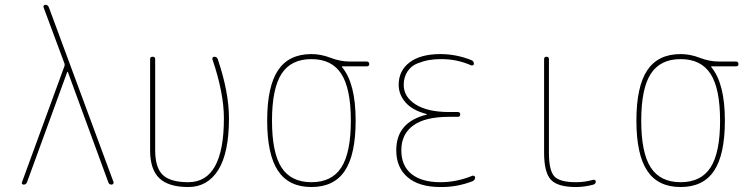

<svg xmlns="http://www.w3.org/2000/svg" viewBox="-20 -750 3040 780"><path d="M76.2 0Q72.3 0 69.8 -2.9Q67.4 -5.9 69.3 -9.8L242.2 -482.4Q243.2 -486.3 242.2 -491.2L157.2 -719.7Q155.3 -723.6 157.7 -727.1Q160.2 -730.5 164.1 -730.5Q174.8 -730.5 178.7 -719.7L441.4 -9.8Q442.4 -5.9 439.5 -2.9Q436.5 0 433.6 0Q422.9 0 419.9 -9.8L255.9 -457Q255.9 -458 253.9 -458Q252.9 -458 252.9 -457L89.8 -9.8Q85.9 0 76.2 0Z M745.1 9.8Q665 9.8 627.4 -25.9Q589.8 -61.5 589.8 -139.6V-509.8Q589.8 -519.5 600.1 -519.5Q610.4 -519.5 610.4 -509.8V-139.6Q610.4 -69.3 641.1 -39.6Q671.9 -9.8 745.1 -9.8Q889.6 -9.8 889.6 -269.5Q889.6 -372.1 842.8 -509.8Q841.8 -513.7 844.2 -516.6Q846.7 -519.5 850.6 -519.5Q860.4 -519.5 864.3 -510.7Q910.2 -376 910.2 -269.5Q910.2 -128.9 866.7 -59.6Q823.2 9.8 745.1 9.8Z M1366.7 -449.7Q1328.1 -509.8 1245.1 -509.8Q1162.1 -509.8 1123.5 -449.7Q1085 -389.6 1085 -259.8Q1085 -129.9 1123.5 -69.8Q1162.1 -9.8 1245.1 -9.8Q1328.1 -9.8 1366.7 -69.8Q1405.3 -129.9 1405.3 -259.8Q1405.3 -389.6 1366.7 -449.7ZM1245.1 -530.3Q1284.2 -530.3 1323.2 -515.1Q1362.3 -500 1400.4 -500H1469.7Q1479.5 -500 1480 -490.2Q1480.5 -480.5 1469.7 -480.5H1370.1Q1369.1 -480.5 1369.1 -479Q1369.1 -477.5 1369.6 -477.5Q1370.1 -477.5 1370.1 -476.6Q1424.8 -411.1 1424.8 -259.8Q1424.8 -122.1 1380.9 -56.2Q1336.9 9.8 1245.1 9.8Q1153.3 9.8 1109.4 -56.2Q1065.4 -122.1 1065.4 -260.3Q1065.4 -398.4 1109.4 -464.4Q1153.3 -530.3 1245.1 -530.3Z M1712.9 -284.2Q1713.9 -284.2 1713.9 -285.2Q1713.9 -287.1 1711.9 -287.1Q1655.3 -301.8 1627.4 -334Q1599.6 -366.2 1599.6 -405.3Q1599.6 -462.9 1644 -496.6Q1688.5 -530.3 1769.5 -530.3Q1833 -530.3 1894.5 -505.9Q1904.3 -502.9 1905.3 -491.2Q1905.3 -487.3 1902.3 -485.4Q1899.4 -483.4 1894.5 -484.4Q1835 -510.7 1769.5 -509.8Q1744.1 -509.8 1722.2 -505.9Q1700.2 -502 1675.3 -492.2Q1650.4 -482.4 1635.3 -459.5Q1620.1 -436.5 1620.1 -405.3Q1620.1 -356.4 1668.5 -325.7Q1716.8 -294.9 1804.7 -294.9H1839.8Q1849.6 -294.9 1849.6 -285.2Q1849.6 -275.4 1839.8 -275.4H1804.7Q1707 -275.4 1658.7 -240.2Q1610.4 -205.1 1610.4 -139.6Q1610.4 -76.2 1651.9 -43Q1693.4 -9.8 1769.5 -9.8Q1835 -9.8 1899.4 -36.1Q1903.3 -37.1 1906.7 -35.2Q1910.2 -33.2 1910.2 -29.3Q1910.2 -18.6 1899.4 -13.7Q1835.9 10.7 1769.5 9.8Q1682.6 9.8 1636.2 -29.8Q1589.8 -69.3 1589.8 -139.6Q1589.8 -253.9 1712.9 -284.2Z M2320.3 9.8Q2245.1 9.8 2217.8 -20Q2190.4 -49.8 2190.4 -129.9V-509.8Q2190.4 -519.5 2200.2 -519.5Q2210 -519.5 2210 -509.8V-129.9Q2210 -57.6 2231.9 -33.7Q2253.9 -9.8 2320.3 -9.8Q2355.5 -9.8 2389.6 -19.5Q2393.6 -20.5 2397 -18.6Q2400.4 -16.6 2400.4 -12.7Q2400.4 -2.9 2390.6 0Q2354.5 9.8 2320.3 9.8Z M2866.7 -449.7Q2828.1 -509.8 2745.1 -509.8Q2662.1 -509.8 2623.5 -449.7Q2585 -389.6 2585 -259.8Q2585 -129.9 2623.5 -69.8Q2662.1 -9.8 2745.1 -9.8Q2828.1 -9.8 2866.7 -69.8Q2905.3 -129.9 2905.3 -259.8Q2905.3 -389.6 2866.7 -449.7ZM2745.1 -530.3Q2784.2 -530.3 2823.2 -515.1Q2862.3 -500 2900.4 -500H2969.7Q2979.5 -500 2980 -490.2Q2980.5 -480.5 2969.7 -480.5H2870.1Q2869.1 -480.5 2869.1 -479Q2869.1 -477.5 2869.6 -477.5Q2870.1 -477.5 2870.1 -476.6Q2924.8 -411.1 2924.8 -259.8Q2924.8 -122.1 2880.9 -56.2Q2836.9 9.8 2745.1 9.8Q2653.3 9.8 2609.4 -56.2Q2565.4 -122.1 2565.4 -260.3Q2565.4 -398.4 2609.4 -464.4Q2653.3 -530.3 2745.1 -530.3Z"/></svg>

Font: Rounded Mgen+ 1mn thin
Style: Regular
Weight: 100
Designer: [Source Han Sans]
Ryoko NISHIZUKA  (kana & ideographs); Paul D. Hunt (Latin, Greek & Cyrillic); Wenlong ZHANG  (bopomofo
Version: Version 1.059.20150602